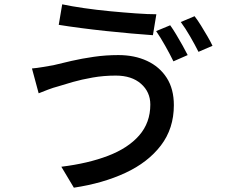

<svg xmlns="http://www.w3.org/2000/svg" viewBox="-20 -815 1040 889"><path d="M676 -331Q676 -389 633 -427Q590 -465 516 -465Q460 -465 409 -456Q358 -447 317.5 -435.5Q277 -424 249 -415Q226 -409 202.5 -400Q179 -391 159 -383L128 -498Q151 -500 177.5 -504.5Q204 -509 227 -513Q263 -522 311 -533Q359 -544 414.5 -552Q470 -560 528 -560Q603 -560 661 -533Q719 -506 752 -454.5Q785 -403 785 -328Q785 -220 725 -141.5Q665 -63 560.5 -14.5Q456 34 322 54L264 -43Q387 -58 480 -93.5Q573 -129 624.5 -188Q676 -247 676 -331ZM268 -795Q310 -786 368.5 -777.5Q427 -769 490 -763Q553 -757 609.5 -753Q666 -749 704 -749L688 -652Q645 -655 588 -660Q531 -665 470 -671.5Q409 -678 352 -685.5Q295 -693 252 -700ZM768 -698Q781 -680 796 -655Q811 -630 825 -605Q839 -580 849 -560L783 -531Q768 -562 745.5 -602Q723 -642 703 -671ZM881 -740Q895 -722 910.5 -697Q926 -672 940.5 -647Q955 -622 964 -603L899 -575Q883 -607 860.5 -646Q838 -685 817 -713Z"/></svg>

Font: Source Han Sans SC Medium
Style: Regular
Weight: 500
Designer: Ryoko NISHIZUKA 西塚涼子 (kana, bopomofo & ideographs); Paul D. Hunt (Latin, Greek & Cyrillic); Sandoll Communications 산돌커뮤니
Foundry: Adobe
Version: Version 2.004;hotconv 1.0.118;makeotfexe 2.5.65603